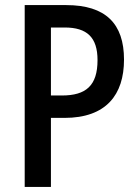

<svg xmlns="http://www.w3.org/2000/svg" viewBox="-20 -734 543 754"><path d="M240 -714H77V0H180V-271H233C397 -271 467 -362 467 -500C467 -641 395 -714 240 -714ZM234 -626C322 -626 363 -587 363 -498C363 -398 318 -359 223 -359H180V-626Z"/></svg>

Font: Noto Sans Myanmar UI Condensed Medium
Style: Regular
Weight: 500
Width: 3
Designer: Monotype Design Team
Foundry: Monotype Imaging Inc.
Version: Version 2.103